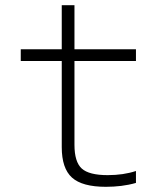

<svg xmlns="http://www.w3.org/2000/svg" viewBox="-20 -710 640 740"><path d="M388 10Q297 10 257.5 -25.5Q218 -61 218 -143V-475H60V-520H218V-690H267V-520H504V-475H267V-152Q267 -86 295 -60.5Q323 -35 395 -35Q456 -35 504 -51V-5Q476 3 447 6.5Q418 10 388 10Z"/></svg>

Font: M PLUS Code Latin 60 Light
Style: Regular
Weight: 300
Width: 7
Monospace: yes
Designer: Coji Morishita
Foundry: UNDERFOREST DESIGN
Version: Version 1.005; ttfautohint (v1.8.3)